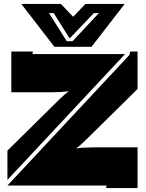

<svg xmlns="http://www.w3.org/2000/svg" viewBox="-20 -964 750 984"><path d="M685 -700V-508L466 -292Q437 -263 413 -240Q389 -217 370 -203Q384 -206 412 -207.5Q440 -209 469 -209H685V0H524L526 -13H18L644 -683L647 -700ZM18 -192 237 -408Q266 -437 290 -460Q314 -483 333 -497Q319 -494 291 -492.5Q263 -491 234 -491H38V-700H149L146 -687H621L18 -42ZM449 -724H259L89 -944H292L355 -878L418 -944H619ZM352 -753 487 -897H461L337 -767L255 -897H231L322 -753Z"/></svg>

Font: J.M. Nexus Grotesque
Style: Regular
Weight: 900
Designer: deFharo
Foundry: deFharo
Version: Version 3.003